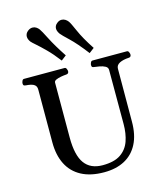

<svg xmlns="http://www.w3.org/2000/svg" viewBox="-142 -1102 1055 1223"><g transform="rotate(-15 385.5 -490.5)"><path d="M646.5 -600.6 645.5 -252Q645.5 -165 615 -105.7Q584.5 -46.4 528.1 -16.1Q471.7 14.2 392.6 14.2Q303.2 14.2 242.9 -18.1Q182.6 -50.3 152.1 -110.6Q121.6 -170.9 121.6 -254.9L122.1 -602.5Q122.1 -623.5 110.8 -633.1Q99.6 -642.6 83.7 -645.8Q67.9 -648.9 52.7 -649.9Q42.5 -650.9 38.8 -654.1Q35.2 -657.2 35.2 -668Q35.2 -673.3 39.3 -683.1Q43.5 -692.9 51.8 -692.9H319.3Q327.6 -692.9 331.8 -683.1Q335.9 -673.3 335.9 -668Q335.9 -651.4 319.8 -649.9Q303.2 -648.9 283.9 -645.5Q264.6 -642.1 250.7 -635.7Q236.8 -629.4 236.8 -618.7L236.3 -255.9Q236.3 -139.6 275.4 -85.7Q314.5 -31.7 394.5 -31.7Q470.7 -31.7 513.2 -60.5Q555.7 -89.4 573 -138.7Q590.3 -188 590.3 -251V-607.4Q590.3 -624 574.5 -632.6Q558.6 -641.1 538.3 -644.8Q518.1 -648.4 504.4 -649.9Q494.1 -650.9 490.5 -654.1Q486.8 -657.2 486.8 -668Q486.8 -673.3 491 -683.1Q495.1 -692.9 503.4 -692.9H730.5Q738.8 -692.9 742.9 -683.1Q747.1 -673.3 747.1 -668Q747.1 -650.4 731 -649.9Q693.4 -647.9 669.9 -636Q646.5 -624 646.5 -600.6ZM314.5 -743.2Q274.9 -794.9 240.2 -829.3Q205.6 -863.8 182.4 -883.8Q159.2 -903.8 152.3 -912.1Q146.5 -919.9 142.6 -929Q138.7 -938 138.7 -947.8Q138.7 -957.5 143.1 -966.6Q147.5 -975.6 157.7 -983.4Q172.4 -994.6 188 -994.6Q201.2 -994.6 211.9 -987.8Q222.7 -981 230 -971.2Q239.7 -958.5 267.8 -902.8Q295.9 -847.2 347.7 -768.6ZM498.5 -743.2Q439 -820.8 397.2 -860.1Q355.5 -899.4 345.7 -912.1Q339.8 -920.4 335.7 -929.7Q331.5 -939 331.5 -949.2Q331.5 -958.5 335.9 -967.3Q340.3 -976.1 350.1 -983.4Q363.8 -994.6 379.4 -994.6Q392.6 -994.6 403.6 -987.8Q414.6 -981 421.9 -971.2Q431.6 -959 455.8 -903.1Q480 -847.2 531.7 -768.6Z"/></g></svg>

Font: Gelasio Medium
Style: Regular
Weight: 500
Designer: Eben Sorkin
Foundry: Eben Sorkin
Version: Version 1.008